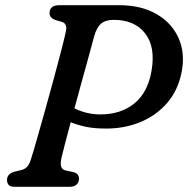

<svg xmlns="http://www.w3.org/2000/svg" viewBox="-20 -720 725 740"><path d="M679.5 -439.5Q665.5 -371 624 -323Q582.5 -275 521.8 -249.8Q461 -224.5 389 -224.5Q344.5 -224.5 312.5 -231Q280.5 -237.5 252.5 -249Q241 -205.5 231.5 -169.8Q222 -134 217.5 -114Q211.5 -88.5 216 -77.2Q220.5 -66 231.5 -63.5L261 -57Q284.5 -52 284.5 -31Q284.5 -17.5 275.2 -8.8Q266 0 249 0H37.5Q20 0 13.5 -7.2Q7 -14.5 7 -26.5Q7 -50.5 37 -58.5L55.5 -63Q74 -66.5 83.5 -76Q93 -85.5 99.5 -107Q108.5 -135 123.2 -186.8Q138 -238.5 155.2 -300.2Q172.5 -362 189 -423Q205.5 -484 217.8 -531.8Q230 -579.5 234.5 -602Q239.5 -629.5 217.5 -636L193 -643Q171 -651.5 171 -669.5Q171 -700 209 -700H438.5Q525 -700 584.2 -665.2Q643.5 -630.5 669 -571.5Q694.5 -512.5 679.5 -439.5ZM343 -580.5Q341.5 -575 334.5 -548.8Q327.5 -522.5 316.5 -482.8Q305.5 -443 292.5 -396.2Q279.5 -349.5 267 -302.5Q288.5 -291.5 314.2 -285.2Q340 -279 366.5 -279Q446.5 -279 498.8 -322.2Q551 -365.5 564.5 -450Q579.5 -540.5 538.8 -592Q498 -643.5 418.5 -643.5Q386.5 -643.5 369.5 -628.8Q352.5 -614 343 -580.5Z"/></svg>

Font: Fraunces 9pt SuperSoft
Style: Italic
Weight: 400
Italic angle: -16°
Version: Version 1.000;[b76b70a41]